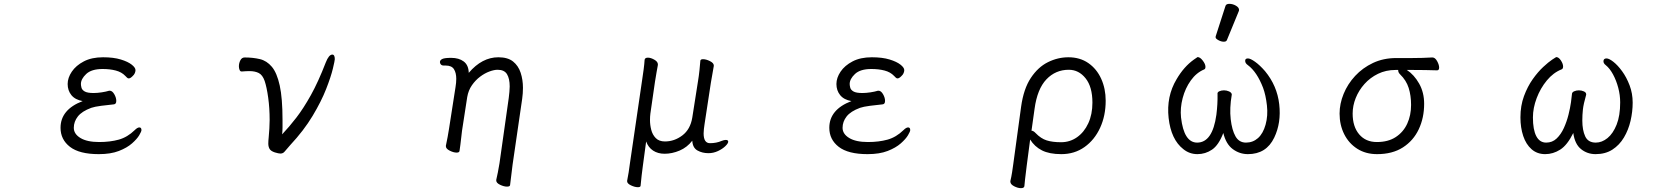

<svg xmlns="http://www.w3.org/2000/svg" viewBox="-20 -784 8727 999"><path d="M551 -312Q564 -312 574.5 -294Q585 -276 585 -259Q585 -242 572 -241Q541 -238 506.5 -233.5Q472 -229 455 -223Q406 -205 385 -178Q364 -151 364 -119Q364 -87 398.5 -66Q433 -45 496 -45Q553 -45 598 -57.5Q643 -70 681 -107Q695 -121 705 -121Q716 -121 716 -107Q716 -100 704.5 -80.5Q693 -61 667 -38Q641 -15 598.5 1.5Q556 18 494 18Q393 18 344 -20Q295 -58 295 -119Q295 -214 410 -258Q371 -265 351.5 -289Q332 -313 332 -347Q332 -379 353.5 -411Q375 -443 416 -464.5Q457 -486 516 -486Q571 -486 608.5 -474.5Q646 -463 665.5 -447.5Q685 -432 685 -419Q685 -412 681.5 -403.5Q678 -395 669 -387Q658 -376 650 -376Q645 -376 641 -380Q637 -384 632 -389Q613 -409 582.5 -417Q552 -425 514 -425Q456 -425 428.5 -399Q401 -373 401 -347Q401 -339 404 -327.5Q407 -316 421 -308Q435 -300 467 -300Q486 -300 509 -303.5Q532 -307 548 -312Z M1237 -412Q1230 -412 1226.5 -420.5Q1223 -429 1223 -439Q1223 -455 1230.5 -470Q1238 -485 1253 -485Q1296 -485 1332 -476.5Q1368 -468 1394.5 -436.5Q1421 -405 1435.5 -339Q1450 -273 1450 -159Q1450 -140 1450 -121.5Q1450 -103 1448 -85Q1485 -124 1522 -172Q1559 -220 1597.5 -289Q1636 -358 1675 -459Q1691 -500 1709 -500Q1722 -500 1722 -476Q1722 -469 1712 -427Q1702 -385 1677 -321Q1652 -257 1606.5 -181Q1561 -105 1490 -29Q1470 -7 1461.5 4Q1453 15 1439 15Q1430 15 1410 9Q1389 2 1382.5 -9.5Q1376 -21 1376 -37Q1376 -44 1376.5 -52Q1377 -60 1378 -69Q1380 -92 1381.5 -114.5Q1383 -137 1383 -160Q1383 -221 1375.5 -275.5Q1368 -330 1357 -363Q1346 -394 1326.5 -404Q1307 -414 1278 -414Q1269 -414 1259 -413.5Q1249 -413 1238 -412Z M2634 179Q2633 187 2618 187Q2602 187 2582 177.5Q2562 168 2562 155V152Q2566 135 2570.5 112.5Q2575 90 2579 65L2627 -274Q2629 -291 2630.5 -306Q2632 -321 2632 -334Q2632 -375 2618 -398Q2604 -421 2569 -421Q2551 -421 2526.5 -412Q2502 -403 2478 -385Q2454 -367 2435.5 -340.5Q2417 -314 2411 -279L2384 -104Q2383 -95 2380.5 -74Q2378 -53 2375.5 -31.5Q2373 -10 2371 1Q2370 10 2356 10Q2340 10 2320 0Q2300 -10 2300 -23V-26Q2304 -44 2309 -71Q2314 -98 2316 -112L2350 -330Q2352 -342 2353 -353Q2354 -364 2354 -374Q2354 -405 2342 -424Q2330 -443 2299 -443H2289Q2279 -443 2274 -448.5Q2269 -454 2269 -461Q2269 -471 2281 -477Q2293 -483 2327 -483Q2368 -483 2393 -464Q2418 -445 2419 -405Q2488 -486 2573 -486Q2622 -486 2649.5 -464Q2677 -442 2689 -405.5Q2701 -369 2701 -327Q2701 -313 2700 -298.5Q2699 -284 2697 -270L2647 73Z M3612 -363Q3616 -386 3619.5 -419Q3623 -452 3624 -468Q3625 -476 3638 -476Q3654 -476 3674 -466Q3694 -456 3694 -443V-441Q3692 -427 3687.5 -403.5Q3683 -380 3679 -355L3646 -139Q3644 -125 3642.5 -113Q3641 -101 3641 -90Q3641 -39 3674 -39Q3708 -39 3735 -51Q3748 -56 3756 -56Q3769 -56 3769 -47Q3769 -38 3754 -23.5Q3739 -9 3715.5 2Q3692 13 3666 13Q3634 13 3609 -1Q3584 -15 3582 -52Q3555 -17 3516 -0.5Q3477 16 3438 16Q3403 16 3378 -0.5Q3353 -17 3342 -48L3325 78Q3322 99 3318.5 129.5Q3315 160 3313 183Q3312 190 3299 190Q3283 190 3263 180.5Q3243 171 3243 159V157Q3247 137 3251 112.5Q3255 88 3257 70L3321 -367Q3325 -392 3329 -423Q3333 -454 3334 -473Q3336 -484 3351 -484Q3366 -484 3384.5 -473.5Q3403 -463 3403 -449V-446Q3401 -433 3396 -407Q3391 -381 3388 -359L3364 -193Q3363 -186 3362.5 -177Q3362 -168 3362 -159Q3362 -134 3368.5 -108.5Q3375 -83 3392 -65.5Q3409 -48 3440 -48Q3489 -48 3530.5 -79.5Q3572 -111 3582 -172Z M4551 -312Q4564 -312 4574.5 -294Q4585 -276 4585 -259Q4585 -242 4572 -241Q4541 -238 4506.5 -233.5Q4472 -229 4455 -223Q4406 -205 4385 -178Q4364 -151 4364 -119Q4364 -87 4398.5 -66Q4433 -45 4496 -45Q4553 -45 4598 -57.5Q4643 -70 4681 -107Q4695 -121 4705 -121Q4716 -121 4716 -107Q4716 -100 4704.5 -80.5Q4693 -61 4667 -38Q4641 -15 4598.5 1.5Q4556 18 4494 18Q4393 18 4344 -20Q4295 -58 4295 -119Q4295 -214 4410 -258Q4371 -265 4351.5 -289Q4332 -313 4332 -347Q4332 -379 4353.5 -411Q4375 -443 4416 -464.5Q4457 -486 4516 -486Q4571 -486 4608.5 -474.5Q4646 -463 4665.5 -447.5Q4685 -432 4685 -419Q4685 -412 4681.5 -403.5Q4678 -395 4669 -387Q4658 -376 4650 -376Q4645 -376 4641 -380Q4637 -384 4632 -389Q4613 -409 4582.5 -417Q4552 -425 4514 -425Q4456 -425 4428.5 -399Q4401 -373 4401 -347Q4401 -339 4404 -327.5Q4407 -316 4421 -308Q4435 -300 4467 -300Q4486 -300 4509 -303.5Q4532 -307 4548 -312Z M5237 158Q5242 138 5246 112.5Q5250 87 5252 71L5293 -229Q5306 -322 5343.5 -378.5Q5381 -435 5432.5 -460.5Q5484 -486 5539 -486Q5599 -486 5642.5 -456Q5686 -426 5709.5 -374.5Q5733 -323 5733 -260Q5733 -182 5704 -119Q5675 -56 5623 -19Q5571 18 5502 18Q5440 18 5401.5 -1.5Q5363 -21 5340 -58L5322 79Q5321 88 5318.5 108Q5316 128 5313.5 149Q5311 170 5310 184Q5309 195 5292 195Q5276 195 5256.5 185Q5237 175 5237 161ZM5347 -104Q5357 -104 5369 -91Q5396 -63 5426 -53.5Q5456 -44 5501 -44Q5547 -44 5584 -70Q5621 -96 5642.5 -142.5Q5664 -189 5664 -250Q5664 -332 5628.5 -376.5Q5593 -421 5541 -421Q5472 -421 5424.5 -371Q5377 -321 5363 -218Z M6356 -752Q6359 -764 6376.5 -764Q6394 -764 6410.5 -754.5Q6427 -745 6427 -732Q6427 -729 6426 -727L6364 -576Q6361 -567 6347.5 -567Q6334 -567 6319.5 -575Q6305 -583 6305 -589.5Q6305 -596 6306 -597ZM6125 -173Q6140 -42 6209 -42Q6289 -42 6309 -187Q6316 -243 6315 -294Q6313 -304 6324 -309Q6335 -314 6348.5 -314Q6362 -314 6374.5 -308.5Q6387 -303 6389 -294V-291Q6377 -221 6383.5 -164Q6390 -107 6408.5 -74.5Q6427 -42 6463 -42Q6499 -42 6525.5 -65.5Q6552 -89 6565 -135.5Q6578 -182 6572 -235.5Q6566 -289 6552 -327Q6520 -410 6473 -445Q6460 -454 6459 -465Q6457 -480 6473 -480Q6486 -480 6510.5 -462.5Q6535 -445 6562 -414Q6625 -338 6636 -241.5Q6647 -145 6610 -68Q6569 18 6473 18Q6430 18 6394.5 -8Q6359 -34 6345 -92Q6321 -29 6286.5 -5.5Q6252 18 6210.5 18Q6169 18 6137 -8Q6073 -58 6060.5 -170Q6048 -282 6102 -372Q6140 -437 6192 -474Q6210 -487 6211 -487Q6224 -487 6237.5 -469.5Q6251 -452 6252 -439Q6253 -426 6246 -423Q6205 -406 6176 -365.5Q6147 -325 6133.5 -273.5Q6120 -222 6125 -173Z M7433 -485Q7447 -485 7457.5 -466Q7468 -447 7468 -432Q7468 -418 7457 -418Q7424 -419 7395 -419.5Q7366 -420 7331 -420H7300Q7338 -395 7364 -349Q7390 -303 7390 -244Q7390 -171 7362 -111.5Q7334 -52 7279.5 -17Q7225 18 7145 18Q7086 18 7042 -10Q6998 -38 6974 -86Q6950 -134 6950 -193Q6950 -244 6971 -295.5Q6992 -347 7031 -389Q7070 -431 7124 -456.5Q7178 -482 7245 -482H7327Q7381 -482 7432 -485ZM7255 -420H7241Q7191 -420 7150 -400Q7109 -380 7079.5 -347Q7050 -314 7034 -274Q7018 -234 7018 -193Q7018 -125 7052 -85Q7086 -45 7144 -45Q7203 -45 7242.5 -71Q7282 -97 7302 -140.5Q7322 -184 7322 -238Q7322 -287 7309.5 -326.5Q7297 -366 7265 -397Q7259 -403 7257 -408Q7255 -413 7255 -417Z M8233 -291Q8219 -242 8216 -214Q8213 -186 8213 -157Q8213 -107 8228 -74.5Q8243 -42 8283 -42Q8315 -42 8344 -65.5Q8373 -89 8391.5 -135.5Q8410 -182 8410 -251Q8410 -289 8400 -327Q8390 -365 8373 -396.5Q8356 -428 8335 -445Q8323 -454 8323 -465Q8323 -480 8339 -480Q8352 -480 8374.5 -462.5Q8397 -445 8420 -413.5Q8443 -382 8459 -340Q8475 -298 8475 -250Q8475 -203 8464 -155.5Q8453 -108 8429.5 -68.5Q8406 -29 8369.5 -5.5Q8333 18 8282 18Q8239 18 8206.5 -8Q8174 -34 8166 -92Q8135 -29 8098 -5.5Q8061 18 8020 18Q7978 18 7949 -7.5Q7920 -33 7905.5 -76.5Q7891 -120 7891 -173Q7891 -234 7909.5 -284Q7928 -334 7955 -372Q7982 -410 8009.5 -435.5Q8037 -461 8056.5 -474Q8076 -487 8077 -487Q8090 -487 8101.5 -469.5Q8113 -452 8113 -438Q8113 -426 8105 -423Q8062 -406 8028.5 -365.5Q7995 -325 7975.5 -273.5Q7956 -222 7956 -173Q7956 -109 7973.5 -75.5Q7991 -42 8025 -42Q8057 -42 8079.5 -63.5Q8102 -85 8117 -118Q8132 -151 8141 -187Q8150 -223 8154 -252Q8158 -281 8159 -294Q8159 -304 8170.5 -309Q8182 -314 8195 -314Q8209 -314 8221 -308.5Q8233 -303 8233 -294Z"/></svg>

Font: Moon Stars Kai T
Style: Regular
Weight: 400
Designer: GuiWonder
Version: Version 1.101